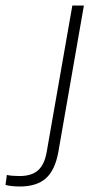

<svg xmlns="http://www.w3.org/2000/svg" viewBox="-131 -490 367 698"><path d="M-59 188Q-72 188 -88 186.5Q-104 185 -111 182L-106 146Q-98 148 -85 149Q-72 150 -60 150Q-16 150 7.5 129Q31 108 39 61L132 -470H174L81 63Q69 129 35.5 158.5Q2 188 -59 188Z"/></svg>

Font: Gantari ExtraLight
Style: Italic
Weight: 250
Italic angle: -10°
Designer: Anugrah Pasau
Foundry: Lafontype
Version: Version 1.000